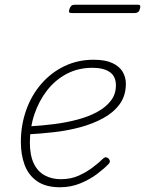

<svg xmlns="http://www.w3.org/2000/svg" viewBox="-20 -771 612 810"><path d="M233 19Q173 19 136.5 -6.5Q100 -32 84 -75Q68 -118 68 -172Q68 -243 90.5 -306.5Q113 -370 155 -418Q197 -466 253 -492.5Q309 -519 375 -519Q424 -519 454 -505Q484 -491 497.5 -468Q511 -445 511 -418Q511 -368 485.5 -332.5Q460 -297 416.5 -273Q373 -249 319.5 -234.5Q266 -220 208.5 -213.5Q151 -207 96 -204L106 -238Q157 -241 208.5 -247.5Q260 -254 307 -266.5Q354 -279 390.5 -299Q427 -319 448 -346.5Q469 -374 469 -411Q469 -449 443 -467Q417 -485 370 -485Q310 -485 261.5 -459.5Q213 -434 178.5 -389.5Q144 -345 125 -288.5Q106 -232 106 -170Q106 -116 122.5 -81.5Q139 -47 169 -31Q199 -15 236 -15Q279 -15 312 -30Q345 -45 371.5 -65Q398 -85 416 -103Q422 -108 427 -107.5Q432 -107 437 -103Q441 -100 443 -93.5Q445 -87 439 -80Q420 -60 389.5 -37Q359 -14 319 2.5Q279 19 233 19ZM282 -716Q273 -716 271.5 -720Q270 -724 273 -733Q276 -742 281 -746.5Q286 -751 294 -751H562Q570 -751 571.5 -746.5Q573 -742 570 -733Q568 -724 562.5 -720Q557 -716 549 -716Z"/></svg>

Font: Playwrite MX Thin
Style: Regular
Weight: 250
Designer: Veronika Burian, José Scaglione
Foundry: TypeTogether
Version: Version 1.002